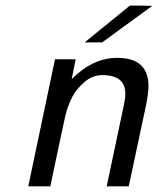

<svg xmlns="http://www.w3.org/2000/svg" viewBox="-20 -660 559 680"><path d="M80.1 0 174.8 -450.2H248L233.9 -379.9Q309.1 -455.1 395 -455.1Q505.9 -455.1 505.9 -355Q505.9 -333 498 -291L436 0H357.9L418.9 -289.1Q423.8 -311 423.8 -328.1Q423.8 -394 342.8 -394Q307.6 -394 279.3 -369.6Q251 -345.2 237.5 -319.6Q224.1 -293.9 215.8 -267.1Q210 -248 158.2 0ZM279.8 -509.8 439.9 -640.1H485.8L519 -639.2L341.8 -509.8Z"/></svg>

Font: CMU Sans Serif
Style: Oblique
Weight: 500
Italic angle: -12°
Version: Version 0.7.0